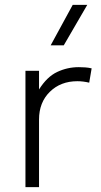

<svg xmlns="http://www.w3.org/2000/svg" viewBox="-20 -772 418 792"><path d="M85 0V-480H141V-403Q174 -455.5 216 -475.2Q258 -495 305 -495Q318 -495 331.8 -494Q345.5 -493 358 -490L348 -431Q335.5 -434 323.2 -435.5Q311 -437 299 -437Q230 -437 185.5 -393.2Q141 -349.5 141 -279V0ZM189 -585 280 -752H340L243 -585Z"/></svg>

Font: Geologica Thin
Style: Regular
Weight: 100
Version: Version 1.010;gftools[0.9.28]